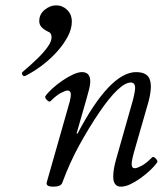

<svg xmlns="http://www.w3.org/2000/svg" viewBox="-20 -686 628 719"><path d="M75 -402Q68 -399 64 -405.5Q60 -412 64 -416Q96 -443 120.5 -467Q145 -491 159 -511Q173 -531 173 -546Q173 -563 161 -567Q146 -574 136.5 -583.5Q127 -593 127 -607Q127 -633 147.5 -649.5Q168 -666 190 -666Q214 -666 231.5 -649Q249 -632 249 -605Q249 -578 234 -549.5Q219 -521 194 -493Q169 -465 138 -441.5Q107 -418 75 -402ZM179 13Q151 13 155 -3L241 -305Q246 -324 245 -335.5Q244 -347 233 -347Q226 -347 209 -338.5Q192 -330 169 -307Q166 -304 160.5 -307.5Q155 -311 151.5 -316.5Q148 -322 150 -326Q159 -339 176 -354.5Q193 -370 213.5 -384Q234 -398 253.5 -407Q273 -416 287 -416Q318 -416 318 -381Q318 -369 314 -353Q310 -337 304 -316L267 -187L270 -185Q331 -301 386 -358.5Q441 -416 490 -416Q518 -416 531.5 -403Q545 -390 545 -361Q545 -348 541.5 -328.5Q538 -309 528 -277L482 -117Q473 -85 473 -70.5Q473 -56 485 -56Q493 -56 510 -65Q527 -74 549 -96Q553 -100 558.5 -96.5Q564 -93 567.5 -87Q571 -81 568 -77Q559 -64 542.5 -48.5Q526 -33 506.5 -19Q487 -5 468 4Q449 13 433 13Q404 13 404 -25Q404 -37 406.5 -53Q409 -69 415 -90L470 -284Q478 -310 482 -329Q486 -348 486 -356Q486 -377 470 -377Q449 -377 419 -348.5Q389 -320 351 -264Q313 -208 277 -142.5Q241 -77 213 -1Q208 13 179 13Z"/></svg>

Font: Junicode VF
Style: Italic
Weight: 400
Italic angle: -11°
Designer: Peter S. Baker
Version: Version 2.209